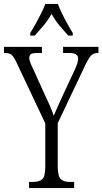

<svg xmlns="http://www.w3.org/2000/svg" viewBox="-25 -951 518 971"><path d="M122 0V-31H142Q174 -31 189 -45Q204 -59 204 -110V-327L59 -634Q45 -664 33.5 -673.5Q22 -683 1 -683H-5V-714H187V-683H162Q137 -683 130 -676Q123 -669 123 -659Q123 -649 128 -635Q133 -621 141 -606L197 -482Q212 -451 224.5 -422.5Q237 -394 247 -366Q262 -402 291 -465L353 -598Q362 -618 366 -631Q370 -644 370 -654Q370 -670 359 -676.5Q348 -683 323 -683H294V-714H473V-683H468Q449 -683 436.5 -671Q424 -659 406 -621L267 -328V-112Q267 -60 282 -45.5Q297 -31 328 -31H350V0ZM128 -784Q140 -803 154.5 -829Q169 -855 182.5 -882Q196 -909 204 -931H268Q280 -897 302.5 -855Q325 -813 343 -784V-771H320Q296 -798 274.5 -823.5Q253 -849 236 -881Q218 -849 196.5 -823.5Q175 -798 151 -771H128Z"/></svg>

Font: Noto Serif Sinhala ExtraCondensed Light
Style: Regular
Weight: 300
Width: 2
Designer: Jelle Bosma - Monotype Design Team
Foundry: Monotype Imaging Inc.
Version: Version 2.007; ttfautohint (v1.8.4.7-5d5b)